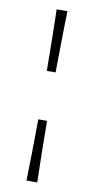

<svg xmlns="http://www.w3.org/2000/svg" viewBox="-82 -736 379 773"><g transform="rotate(10 107.0 -350.0)"><path d="M89 -449Q89 -467 88.5 -503.5Q88 -540 87.5 -581.5Q87 -623 86 -656Q85 -689 85 -700H129Q129 -689 128 -656Q127 -623 126.5 -581.5Q126 -540 125.5 -503.5Q125 -467 125 -449ZM89 -251H125Q125 -233 125.5 -196.5Q126 -160 126.5 -118.5Q127 -77 128 -44Q129 -11 129 0H85Q85 -11 86 -44Q87 -77 87.5 -118.5Q88 -160 88.5 -196.5Q89 -233 89 -251Z"/></g></svg>

Font: Ojuju Medium
Style: Regular
Weight: 500
Designer: Chisaokwu Joboson, Mirko Velimirovic
Foundry: Udi Foundry
Version: Version 1.000